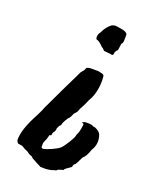

<svg xmlns="http://www.w3.org/2000/svg" viewBox="-139 -572 717 898"><g transform="rotate(20 219.5 -123.5)"><path d="M301 -362 268 -365Q259 -376 253 -378Q229 -402 221 -402Q213 -403 213.5 -416.5Q214 -430 223 -441Q237 -472 260 -489Q271 -494 277 -494Q283 -494 309.5 -489.5Q336 -485 340 -473V-450Q340 -431 335.5 -427.5Q331 -424 331 -412L328 -391Q321 -386 317 -377Q316 -363 312 -361Q308 -359 301 -362ZM163 92Q158 109 157.5 111.5Q157 114 155 118Q147 134 147 140V154Q147 163 157 163Q172 160 197.5 148.5Q223 137 233.5 127.5Q244 118 261 90.5Q278 63 279.5 54Q281 45 284.5 40Q288 35 291.5 16.5Q295 -2 295 -7.5Q295 -13 290 -13Q279 -15 297 -21Q300 -22 308 -22Q336 -22 340 -16Q351 -16 364 -7.5Q377 1 381 12Q395 53 372 89Q359 127 344 138Q327 174 323.5 177.5Q320 181 317 182Q313 192 313 194.5Q313 197 304 202.5Q295 208 290 212Q280 220 280 224Q273 224 267 227Q253 230 249 237Q243 237 227 243Q204 249 173 246Q168 244 154 236.5Q140 229 138 227.5Q136 226 133 225Q125 222 119 214Q110 212 102 207Q92 198 77 193L60 183Q48 181 40 180Q36 180 30 166Q28 114 76 26Q79 19 86.5 4.5Q94 -10 95 -16Q105 -38 149 -130Q193 -222 200 -235Q201 -235 205 -240.5Q209 -246 211 -247L216 -258Q216 -263 226.5 -265.5Q237 -268 243 -267H275Q299 -263 303 -258.5Q307 -254 307 -233Q307 -167 280 -124Q270 -99 261.5 -84.5Q253 -70 251 -62Q249 -54 235 -40Q229 -24 223 -16Q218 -14 208.5 3Q199 20 199 25.5Q199 31 190 37Q190 41 184 50Q184 64 178 70.5Q172 77 172 86Q172 92 163 92Z"/></g></svg>

Font: Caveat Brush
Style: Regular
Weight: 400
Designer: Pablo Impallari
Foundry: Creative Lab NY
Version: Version 1.096; ttfautohint (v1.3)